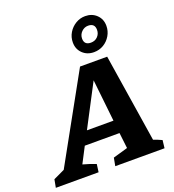

<svg xmlns="http://www.w3.org/2000/svg" viewBox="-225 -1064 1078 1190"><g transform="rotate(-20 313.5 -469.0)"><path d="M606 -74Q620 -69 634.5 -63.5Q649 -58 661 -52L655 0H330L340 -53L437 -81L425 -184H196L142 -80Q164 -74 185.5 -67Q207 -60 227 -52L220 0H-62L-52 -53L22 -88L336 -655H515ZM241 -269H416L386 -546ZM449 -709Q404 -709 374.5 -737.5Q345 -766 345 -810Q345 -845 362.5 -874Q380 -903 409 -920.5Q438 -938 472 -938Q517 -938 546.5 -909.5Q576 -881 576 -837Q576 -802 558.5 -772.5Q541 -743 512.5 -726Q484 -709 449 -709ZM451 -771Q478 -771 495.5 -789Q513 -807 513 -833Q513 -876 469 -876Q444 -876 425.5 -857.5Q407 -839 407 -813Q407 -771 451 -771Z"/></g></svg>

Font: Piazzolla
Style: Bold Italic
Weight: 700
Italic angle: -11.3°
Designer: Juan Pablo del Peral
Foundry: Huerta Tipografica
Version: Version 1.330